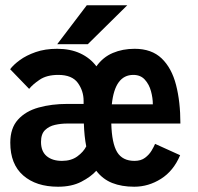

<svg xmlns="http://www.w3.org/2000/svg" viewBox="-20 -697 750 728"><path d="M200 11Q117 11 68 -31.8Q19 -74.5 19 -156Q19 -211 48 -243.2Q77 -275.5 126.2 -289.2Q175.5 -303 236 -303H297V-314.5Q297 -352.5 275 -382.8Q253 -413 201 -413Q157.5 -413 130.8 -395Q104 -377 90.5 -360L18.5 -434.5Q30.5 -451 55 -469Q79.5 -487 115.2 -499.5Q151 -512 196.5 -512Q247 -512 284.5 -494.5Q322 -477 345.5 -445.5Q370.5 -480.5 407.8 -496.2Q445 -512 490.5 -512Q555 -512 593 -475.5Q631 -439 647.5 -375Q664 -311 664 -228.5H402Q404 -153.5 424.2 -120.2Q444.5 -87 490 -87Q514.5 -87 530 -98.8Q545.5 -110.5 554.5 -125.5Q563.5 -140.5 568 -151.5L663 -108.5Q638 -49 590.5 -19Q543 11 489 11Q441.5 11 405.5 -3.2Q369.5 -17.5 345 -49.5Q325 -27 288.5 -8Q252 11 200 11ZM485.5 -413Q415.5 -413 404 -301.5H559.5Q559.5 -325.5 552.5 -351.2Q545.5 -377 529.2 -395Q513 -413 485.5 -413ZM215 -87Q250 -87 273.2 -104Q296.5 -121 307 -142Q299.5 -180 298 -228.5H232.5Q211 -228.5 188.5 -223.5Q166 -218.5 150.8 -203.8Q135.5 -189 135.5 -159Q135.5 -123 157 -105Q178.5 -87 215 -87ZM197 -529.5 309 -677H462.5L313 -529.5Z"/></svg>

Font: League Mono SemiBold
Style: Regular
Weight: 600
Width: 6
Designer: Tyler Finck
Foundry: The League of Moveable Type / Tyler Finck
Version: Version 2.300;RELEASE